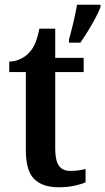

<svg xmlns="http://www.w3.org/2000/svg" viewBox="-20 -780 444 810"><path d="M226 10Q160 10 124.5 -24.5Q89 -59 89 -147V-476H19V-520Q46 -521 68 -532Q90 -543 104 -559Q119 -575 129 -599Q139 -623 146 -659H213V-536H333V-476H213V-152Q213 -103 228.5 -81Q244 -59 276 -59Q294 -59 310 -61Q326 -63 341 -67V-11Q327 -4 296.5 3Q266 10 226 10ZM271 -613Q280 -645 289.5 -685Q299 -725 305 -760H404V-750Q396 -729 381.5 -702Q367 -675 350.5 -648Q334 -621 319 -600H271Z"/></svg>

Font: Noto Serif Tamil SemiCondensed SemiBold
Style: Italic
Weight: 600
Width: 4
Italic angle: -12°
Designer: Indian Type Foundry, Tom Grace, and the Monotype Design Team
Foundry: Monotype Imaging Inc.
Version: Version 2.003; ttfautohint (v1.8.4.7-5d5b)